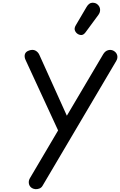

<svg xmlns="http://www.w3.org/2000/svg" viewBox="-20 -1363 866 1383"><path d="M190 -999.5Q216.5 -1008.5 235.2 -998.5Q254 -988.5 263 -969L461.5 -529.5L724 -973.5Q738 -996 758.8 -1001.5Q779.5 -1007 797.5 -997.5Q819 -985.5 824.2 -965Q829.5 -944.5 817 -923.5L286 -24Q278 -10.5 263.2 -4.8Q248.5 1 232.8 -0.8Q217 -2.5 205.5 -11.5Q190.5 -23.5 187.8 -42.5Q185 -61.5 195.5 -79.5L398.5 -423.5L164 -931.5Q154 -953 159.2 -972Q164.5 -991 190 -999.5ZM540.5 -1118Q525.5 -1127.5 519.5 -1143.8Q513.5 -1160 526 -1181L603 -1312Q620.5 -1342 644 -1343.2Q667.5 -1344.5 683 -1330.5Q700 -1315 701 -1294.2Q702 -1273.5 688.5 -1255.5L596 -1130Q582.5 -1112 568.2 -1111Q554 -1110 540.5 -1118Z"/></svg>

Font: Edu SA Hand Medium
Style: Regular
Weight: 500
Designer: Tina and Corey Anderson, Eben Sorkin, Mirko Velimirovic
Foundry: Google for Education
Version: Version 2.000